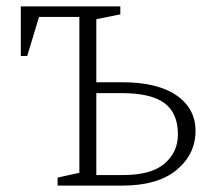

<svg xmlns="http://www.w3.org/2000/svg" viewBox="-20 -580 666 600"><path d="M362 0H160V-25L228 -40V-527H102L65 -405H45V-560H356V-535L281 -520V-323H361Q472 -323 531.5 -282Q591 -241 591 -171Q591 -98 532 -49Q473 0 362 0ZM361 -289H281V-33H365Q453 -33 494.5 -69Q536 -105 536 -160Q536 -227 493.5 -258Q451 -289 361 -289Z"/></svg>

Font: Spectral SC ExtraLight
Style: Regular
Weight: 275
Designer: Jean-Baptiste Levee
Foundry: Production Type
Version: Version 2.001